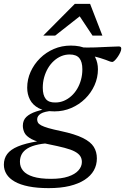

<svg xmlns="http://www.w3.org/2000/svg" viewBox="-78 -729 646 992"><path d="M502 -409Q496 -409 488.2 -412Q480.5 -415 468.8 -419.5Q457 -424 439.8 -429.2Q422.5 -434.5 397.8 -439.8Q373 -445 339 -449.5L331 -484.5Q373.5 -482.5 414 -484Q454.5 -485.5 486.8 -487.2Q519 -489 535.5 -489Q542.5 -489 545.5 -486.2Q548.5 -483.5 548.5 -477.5Q548.5 -469 543.2 -457.8Q538 -446.5 530.2 -435.2Q522.5 -424 514.8 -416.5Q507 -409 502 -409ZM208.5 -199.5Q231.5 -199.5 252.2 -208.2Q273 -217 290.5 -232.8Q308 -248.5 320.8 -270Q333.5 -291.5 340.5 -317Q347.5 -342.5 347.5 -371Q347.5 -409.5 332 -428.5Q316.5 -447.5 282 -447.5Q259 -447.5 238.2 -438.8Q217.5 -430 200 -414Q182.5 -398 170 -376.8Q157.5 -355.5 150.2 -329.8Q143 -304 143 -275.5Q143 -237 158.5 -217.8Q174 -198.5 208.5 -199.5ZM287.5 -493.5Q338 -493.5 369 -477Q400 -460.5 414 -432.8Q428 -405 428 -371Q428 -328 410.5 -288.8Q393 -249.5 362 -219Q331 -188.5 290.2 -171Q249.5 -153.5 203.5 -153.5Q153 -153.5 122 -170Q91 -186.5 76.8 -214.2Q62.5 -242 62.5 -275.5Q62.5 -319 80.2 -358.2Q98 -397.5 128.8 -428Q159.5 -458.5 200.2 -476Q241 -493.5 287.5 -493.5ZM173.5 243Q114 243 70.2 234.2Q26.5 225.5 -2 209.2Q-30.5 193 -44.2 170.8Q-58 148.5 -58 122Q-58 90 -40.8 66.8Q-23.5 43.5 14.8 27.5Q53 11.5 116.5 1L135.5 -28L203 10Q153 10.5 119 17.8Q85 25 64.2 37.8Q43.5 50.5 34.2 68Q25 85.5 25 107Q25 133.5 41.5 153.2Q58 173 93.5 184Q129 195 186 195Q239 195 274.2 183.2Q309.5 171.5 327.2 151.5Q345 131.5 345 108Q345 90.5 336.5 77.5Q328 64.5 308.5 54Q289 43.5 255.5 34.8Q222 26 172 16Q113.5 5 85.2 -10.2Q57 -25.5 48.5 -43.2Q40 -61 40 -79Q40 -107.5 58 -124.8Q76 -142 108.5 -152.8Q141 -163.5 184 -170.5L198 -157Q151.5 -153.5 132.8 -141.8Q114 -130 114 -112Q114 -103 118.2 -95.5Q122.5 -88 135 -81.2Q147.5 -74.5 172.2 -67.2Q197 -60 238 -51.5Q310 -36 350.2 -16Q390.5 4 406.5 29.8Q422.5 55.5 422.5 89.5Q422.5 123.5 406.8 151.5Q391 179.5 359.5 200Q328 220.5 281.8 231.8Q235.5 243 173.5 243ZM145.5 -545 308.5 -709H387.5L451 -545H400L327 -655H347L207 -545Z"/></svg>

Font: Newsreader 10pt
Style: Italic
Weight: 400
Italic angle: -17°
Version: Version 1.003